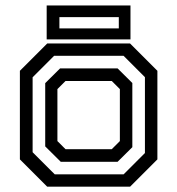

<svg xmlns="http://www.w3.org/2000/svg" viewBox="-20 -704 668 724"><path d="M158 0 55 -103V-437L158 -540H470.5L573.5 -437V-103L470.5 0ZM186.5 -46.5H446L526.5 -127V-413L446 -493.5H184L103 -412.5V-130ZM209 -94 150.5 -152V-390.5L206.5 -446H423.5L479 -391V-149L423.5 -94ZM227 -141.5H401.5L432 -172V-368L401.5 -398.5H227L196.5 -368V-172ZM156 -555.5V-683.5H472V-555.5ZM204 -597H428V-639.5H204Z"/></svg>

Font: Tourney Thin Medium
Style: Regular
Weight: 500
Version: Version 1.015